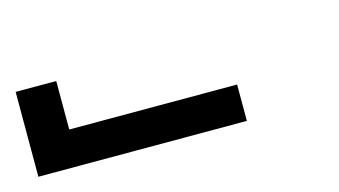

<svg xmlns="http://www.w3.org/2000/svg" viewBox="-507 -823 541 306"><g transform="rotate(-15 -236.0 -670.0)"><path d="M-472 -600V-740H-405V-660H-128V-600Z"/></g></svg>

Font: Iosevka Etoile
Style: Regular
Weight: 400
Designer: Belleve Invis
Foundry: Belleve Invis
Version: Version 33.2.4